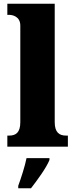

<svg xmlns="http://www.w3.org/2000/svg" viewBox="-20 -780 400 1021"><path d="M19 0H341V-59H331C296 -59 271 -75 271 -130V-760H19V-701H29C44 -701 88 -694 88 -644V-130C88 -75 64 -59 29 -59H19ZM77 208V221H145C179 177 226 113 243 71V61H121C113 103 91 170 77 208Z"/></svg>

Font: Noto Serif Bengali SemiCondensed Black
Style: Regular
Weight: 900
Width: 4
Designer: Juan Bruce, Universal Thirst, Indian Type Foundry and the Monotype Design Team.
Foundry: Monotype Imaging Inc.
Version: Version 2.003